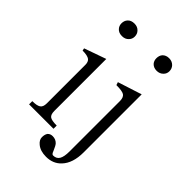

<svg xmlns="http://www.w3.org/2000/svg" viewBox="-256 -834 1075 1075"><g transform="rotate(45 281.0 -297.0)"><path d="M147.5 -736.3Q121.1 -736.3 107.4 -720.7Q94.7 -707 94.7 -685.5Q94.7 -666 107.4 -652.3Q121.1 -636.7 147.5 -636.7Q171.9 -636.7 186.5 -652.3Q200.2 -666 200.2 -685.5Q200.2 -707 186.5 -720.7Q171.9 -736.3 147.5 -736.3ZM49.8 1H243.2V-24.4Q203.1 -24.4 189.5 -34.2Q175.8 -43.9 175.8 -73.2V-484.4L45.9 -438.5L48.8 -423.8Q87.9 -423.8 103.5 -412.1Q116.2 -401.4 116.2 -378.9V-73.2Q116.2 -43.9 100.6 -34.2Q85.9 -24.4 49.8 -24.4ZM313.5 -438.5 319.3 -420.9Q365.2 -420.9 380.9 -411.1Q396.5 -400.4 396.5 -371.1V27.3Q396.5 69.3 384.8 88.9Q373 108.4 347.7 108.4Q340.8 108.4 335.9 100.6Q333 95.7 328.1 83Q318.4 59.6 309.6 49.8Q293.9 33.2 269.5 33.2Q250 33.2 239.3 45.9Q230.5 58.6 230.5 80.1Q230.5 101.6 252 119.1Q278.3 141.6 324.2 141.6Q379.9 141.6 414.1 104.5Q456.1 60.5 456.1 -25.4V-484.4ZM421.9 -736.3Q397.5 -736.3 382.8 -720.7Q371.1 -707 371.1 -685.5Q371.1 -666 382.8 -652.3Q397.5 -636.7 421.9 -636.7Q445.3 -636.7 460.9 -652.3Q474.6 -666 474.6 -685.5Q474.6 -706.1 460.9 -720.7Q445.3 -736.3 421.9 -736.3Z"/></g></svg>

Font: Batang
Style: Regular
Weight: 400
Version: Version 2.21